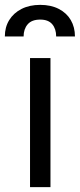

<svg xmlns="http://www.w3.org/2000/svg" viewBox="-56 -769 328 789"><path d="M67.4 -530.3H151.4V0H67.4ZM109.4 -749Q153.3 -749 185.5 -732.4Q217.8 -715.8 234.9 -686.5Q252 -657.2 252 -619.1H174.8Q174.8 -650.4 158.7 -669.4Q142.6 -688.5 109.4 -688.5Q74.2 -688.5 57.6 -668.9Q41 -649.4 41 -619.1H-36.1Q-36.1 -657.2 -18.1 -686.5Q0 -715.8 32.7 -732.4Q65.4 -749 109.4 -749Z"/></svg>

Font: WEMIX Pretendard Variable
Style: Regular
Weight: 400
Designer: Base glyphs from Inter by Rasmus Andersson; Hangeul glyphs from Noto Sans CJK(Source Han Sans) by Jang Soo-young and Kan
Foundry: Kil Hyung-jin
Version: Version 1.000;Glyphs 3.2 (3208)